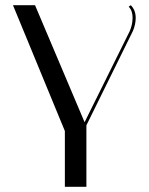

<svg xmlns="http://www.w3.org/2000/svg" viewBox="-20 -720 573 740"><path d="M484 -700Q503 -681 503 -651Q503 -626 492 -600L313 -237V0H230V-215L30 -700H115L306 -249L480 -600Q491 -625 491 -652Q491 -679 476 -694Z"/></svg>

Font: Italiana
Style: Regular
Weight: 400
Designer: Santiago Orozco
Foundry: Santiago Orozco
Version: Version 001.001